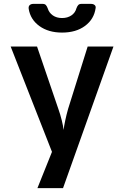

<svg xmlns="http://www.w3.org/2000/svg" viewBox="-20 -970 640 990"><path d="M173 0 248 -187 35 -730H171L281 -408Q291 -380 298.5 -349.5Q306 -319 308 -300Q310 -319 316.5 -349.5Q323 -380 331 -408L432 -730H565L305 0ZM300 -802Q230 -802 183.5 -835.5Q137 -869 128 -924Q126 -937 133 -943.5Q140 -950 152 -950H200Q211 -950 216.5 -944Q222 -938 226 -927Q233 -904 252.5 -890.5Q272 -877 300 -877Q328 -877 348 -890.5Q368 -904 374 -927Q378 -938 383.5 -944Q389 -950 400 -950H449Q461 -950 468 -944Q475 -938 473 -928Q465 -871 418.5 -836.5Q372 -802 300 -802Z"/></svg>

Font: Pitagon Sans Mono
Style: Bold
Weight: 700
Monospace: yes
Designer: Travis Tran
Foundry: Pitagon
Version: Version 1.001; ttfautohint (v1.8.4.7-5d5b);gftools[0.9.26]